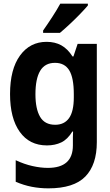

<svg xmlns="http://www.w3.org/2000/svg" viewBox="-20 -786 603 1051"><path d="M245 245Q198 245 154 236.5Q110 228 66 209V91Q113 113 158 123Q203 133 242 133Q379 133 379 10V-4Q379 -20 379 -34.5Q379 -49 380 -66H376Q350 -23 315.5 -6.5Q281 10 237 10Q141 10 88 -64.5Q35 -139 35 -271Q35 -407 89.5 -482Q144 -557 235 -557Q281 -557 315.5 -538Q350 -519 377 -477H382L405 -546H510V-8Q510 116 447 180.5Q384 245 245 245ZM282 -103Q332 -103 358 -139.5Q384 -176 384 -253V-271Q384 -360 359 -401Q334 -442 281 -442Q226 -442 200 -398.5Q174 -355 174 -270Q174 -190 199.5 -146.5Q225 -103 282 -103ZM216 -619Q240 -653 266 -693Q292 -733 310 -766H461V-756Q446 -738 419 -710Q392 -682 362 -654Q332 -626 308 -606H216Z"/></svg>

Font: Noto Sans Mono SemiCondensed
Style: Bold
Weight: 700
Width: 4
Designer: Monotype Design Team
Foundry: Monotype Imaging Inc.
Version: Version 2.014